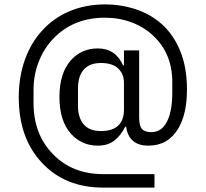

<svg xmlns="http://www.w3.org/2000/svg" viewBox="-20 -728 931 869"><path d="M679.2 121.1V60.1H448.2Q307.1 60.1 220.2 -29.8Q131.8 -119.6 131.8 -262.2V-320.8Q131.8 -388.7 155.3 -448.7Q178.7 -508.8 222.2 -554.2Q313 -647.9 455.1 -647.9Q518.6 -647.9 574.5 -627.2Q630.4 -606.4 671.9 -567.9Q759.8 -486.8 759.8 -356V-310.1Q759.8 -224.6 735.6 -177.2Q711.4 -129.9 665 -129.9Q635.7 -129.9 622.8 -144Q609.9 -158.2 609.9 -195.8V-500H541V-432.1H537.1Q502.9 -508.8 422.9 -508.8Q348.6 -508.8 300.8 -455.1Q249 -397 249 -289.1Q249 -181.2 300.8 -123Q349.1 -68.8 422.9 -68.8Q466.8 -68.8 496.1 -90.6Q525.4 -112.3 546.9 -154.8H550.8Q562.5 -68.8 651.9 -68.8Q739.7 -68.8 786.1 -145Q826.2 -210.9 826.2 -323.2Q826.2 -422.4 795.9 -496.8Q765.6 -571.3 711.9 -619.1Q662.1 -663.6 595.2 -685.8Q528.3 -708 456.1 -708Q368.2 -708 295.9 -677.7Q223.6 -647.5 171.9 -590.8Q120.1 -534.7 92.5 -457.3Q64.9 -379.9 64.9 -288.1Q64.9 -102.5 169.9 8.8Q274.4 121.1 446.8 121.1ZM333 -249V-329.1Q333 -382.8 358.9 -412.8Q384.8 -442.9 437 -442.9Q488.8 -442.9 514.9 -418Q541 -393.1 541 -353V-231Q541 -184.6 515.1 -159.7Q489.3 -134.8 437 -134.8Q384.8 -134.8 358.9 -165Q333 -195.3 333 -249Z"/></svg>

Font: Plexus Sans
Style: Regular
Weight: 400
Version: Version 2.001;PS 002.001;hotconv 1.0.70;makeotf.lib2.5.58329